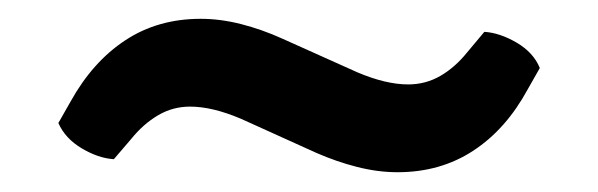

<svg xmlns="http://www.w3.org/2000/svg" viewBox="-20 -392 620 199"><path d="M350.5 -317Q380 -304.5 403 -304.5Q421 -304.5 436.2 -313.2Q451.5 -322 464 -337.5L482 -359Q498 -358 515.5 -347.8Q533 -337.5 539.5 -321.5L527 -299.5Q504.5 -258 470.5 -235.8Q436.5 -213.5 392 -213.5Q371.5 -213.5 350 -219Q328.5 -224.5 308 -233.5L229.5 -269Q200 -281.5 177 -281.5Q159 -281.5 143.8 -272.5Q128.5 -263.5 116 -248L98 -227Q82 -228 64.8 -238.2Q47.5 -248.5 40.5 -264.5L53 -286.5Q76 -328 109.8 -350.2Q143.5 -372.5 188 -372.5Q208.5 -372.5 230 -367Q251.5 -361.5 272.5 -352Z"/></svg>

Font: Signika Negative SC
Style: Regular
Weight: 400
Designer: Anna Giedryś
Foundry: Anna Giedryś
Version: Version 2.000; ttfautohint (v1.8.3) -l 8 -r 50 -G 200 -x 9 -